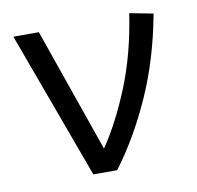

<svg xmlns="http://www.w3.org/2000/svg" viewBox="-62 -559 640 623"><g transform="rotate(-10 258.0 -247.5)"><path d="M197 0 19 -485H103L245.5 -76.5Q296.5 -151 339.5 -256.8Q382.5 -362.5 402.5 -495L480 -480Q453.5 -335 400 -214.8Q346.5 -94.5 275.5 0Z"/></g></svg>

Font: Geologica ExtraLight
Style: Regular
Weight: 200
Designer: Sindre Bremnes, Frode Helland
Foundry: Monokrom Skriftforlag AS
Version: Version 1.010; ttfautohint (v1.8.4.7-5d5b);gftools[0.9.28]